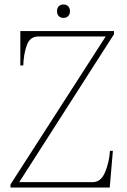

<svg xmlns="http://www.w3.org/2000/svg" viewBox="-20 -839 567 859"><path d="M235 -789Q235 -803 243 -811Q251 -819 264 -819Q277 -819 285 -811Q293 -803 293 -789Q293 -775 285 -767Q277 -759 264 -759Q251 -759 243 -767Q235 -775 235 -789ZM27 -14 453 -676H153Q114 -676 100 -637Q86 -598 84 -546H71V-700H490V-686L66 -24H394Q432 -24 450.5 -69.5Q469 -115 472 -164H485L471 0H27Z"/></svg>

Font: Taviraj Thin
Style: Regular
Weight: 100
Designer: Katatrad Team
Foundry: CadsonDemak
Version: Version 1.030